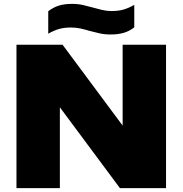

<svg xmlns="http://www.w3.org/2000/svg" viewBox="-20 -971 942 991"><path d="M65 0V-740H303L650 -273H613V-740H837V0H599L252 -467H289V0ZM550 -793Q519.5 -793 493.5 -799Q467.5 -805 442.5 -811.5Q419.5 -818.5 396 -823.8Q372.5 -829 346 -829Q311 -829 284.2 -821.2Q257.5 -813.5 229 -797V-913Q254 -932.5 282.8 -941.8Q311.5 -951 352 -951Q383 -951 409 -945Q435 -939 459.5 -932Q483 -925.5 506.5 -919.8Q530 -914 556 -914Q591.5 -914 618 -921.8Q644.5 -929.5 673 -946V-830Q648.5 -810.5 619.5 -801.8Q590.5 -793 550 -793Z"/></svg>

Font: Encode Sans SC Expanded Black
Style: Regular
Weight: 900
Width: 7
Designer: Multiple Designers
Foundry: Impallari Type
Version: Version 3.002